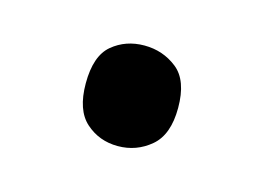

<svg xmlns="http://www.w3.org/2000/svg" viewBox="-37 -178 343 249"><g transform="rotate(15 134.0 -53.5)"><path d="M72 -54Q72 -18 90 -2Q108 14 133 14Q158 14 177 -2Q196 -18 196 -54Q196 -91 177 -106Q158 -121 133 -121Q108 -121 90 -106Q72 -91 72 -54Z"/></g></svg>

Font: Noto Sans Khmer
Style: Regular
Weight: 400
Designer: Danh Hong and the Monotype Design Team
Foundry: Monotype Imaging Inc.
Version: Version 1.900